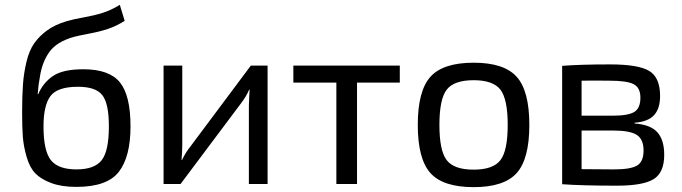

<svg xmlns="http://www.w3.org/2000/svg" viewBox="-20 -757 2808 790"><path d="M473 -737 493 -671Q457 -649 424 -638Q391 -627 348.5 -619Q306 -611 283 -605Q213 -585 183 -543Q153 -501 144 -440Q138 -410 135 -369H137Q157 -416 197.5 -444Q238 -472 323 -472Q430 -472 473.5 -418Q517 -364 517 -237Q517 -112 469 -50Q421 12 294 12Q233 12 190.5 -4Q148 -20 125 -44Q102 -68 89.5 -111.5Q77 -155 74 -193.5Q71 -232 71 -294Q71 -363 74.5 -410Q78 -457 89 -503Q100 -549 120.5 -578.5Q141 -608 174 -632Q207 -656 255 -670Q282 -678 324.5 -685.5Q367 -693 402 -704Q437 -715 473 -737ZM301 -400Q216 -400 187.5 -361.5Q159 -323 159 -237Q159 -137 189 -98.5Q219 -60 295 -60Q369 -60 398.5 -98Q428 -136 428 -237Q428 -331 401 -365.5Q374 -400 301 -400Z M1081 0H1004V-323Q1004 -335 1005.5 -358.5Q1007 -382 1007 -388H1005Q994 -361 971 -331L723 0H653V-487H730V-164Q730 -135 727 -99H729Q745 -132 764 -155L1012 -487H1081Z M1625 -417H1449V0H1364V-417H1187V-487H1625Z M1929 -499Q2054 -499 2106 -441Q2158 -383 2158 -243Q2158 -103 2106 -45Q2054 13 1929 13Q1803 13 1751 -45Q1699 -103 1699 -243Q1699 -383 1751 -441Q1803 -499 1929 -499ZM1929 -427Q1848 -427 1818 -388Q1788 -349 1788 -243Q1788 -137 1818 -98Q1848 -59 1929 -59Q2009 -59 2039 -98Q2069 -137 2069 -243Q2069 -349 2039 -388Q2009 -427 1929 -427Z M2591 -252V-249Q2657 -244 2685 -212.5Q2713 -181 2713 -120Q2713 -47 2669.5 -20Q2626 7 2518 7Q2376 7 2293 1V-486Q2366 -492 2491 -492Q2607 -492 2651.5 -465Q2696 -438 2696 -362Q2696 -310 2671 -283Q2646 -256 2591 -252ZM2488 -425Q2419 -426 2373 -425V-281H2501Q2565 -281 2590 -296.5Q2615 -312 2615 -355Q2615 -396 2587.5 -410.5Q2560 -425 2488 -425ZM2373 -61 2506 -60Q2575 -60 2601.5 -76Q2628 -92 2628 -138Q2628 -184 2600 -202Q2572 -220 2501 -220H2373Z"/></svg>

Font: Exo 2
Style: Regular
Weight: 400
Designer: Natanael Gama
Version: Version 1.001;PS 001.001;hotconv 1.0.70;makeotf.lib2.5.58329